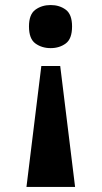

<svg xmlns="http://www.w3.org/2000/svg" viewBox="-20 -562 403 762"><path d="M219 -300 278 180H85L144 -300ZM181 -542Q216 -542 241 -523.5Q266 -505 266 -457Q266 -408 241 -389.5Q216 -371 181 -371Q146 -371 120.5 -389.5Q95 -408 95 -457Q95 -505 120.5 -523.5Q146 -542 181 -542Z"/></svg>

Font: Noto Serif Armenian SemiCondensed ExtraBold
Style: Regular
Weight: 800
Width: 4
Designer: Monotype Design Team
Foundry: Monotype Imaging Inc.
Version: Version 2.008; ttfautohint (v1.8.4.7-5d5b)